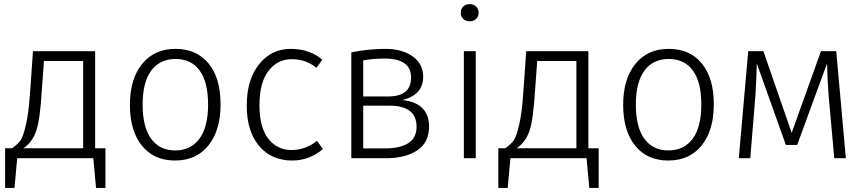

<svg xmlns="http://www.w3.org/2000/svg" viewBox="-20 -773 4220 938"><path d="M386.2 -475.1H194.8L184.1 -329.1Q175.8 -186 156.2 -131.3Q136.7 -76.7 94.2 -48.8H386.2ZM495.1 -48.8V145H449.2L436 0H64L50.8 145H4.9V-48.8H39.1Q65.9 -67.9 79.6 -86.4Q93.3 -105 106.4 -162.6Q120.1 -220.2 127 -321.8L141.1 -522.9H444.8V-48.8Z M955.3 -428.5Q914.1 -484.9 837.4 -484.9Q760.7 -484.9 718.8 -428Q676.8 -371.1 676.8 -261.7Q676.8 -152.3 718.3 -95.2Q759.8 -38.1 835.7 -38.1Q911.6 -38.1 954.1 -95Q996.6 -151.9 996.6 -262Q996.6 -372.1 955.3 -428.5ZM674.3 -460.7Q733.9 -534.2 837.4 -534.2Q940.9 -534.2 999.3 -462.6Q1057.6 -391.1 1057.6 -263.7Q1057.6 -136.2 998.3 -62.5Q939 11.2 835.4 11.2Q731.9 11.2 673.3 -61.3Q614.7 -133.8 614.7 -260.5Q614.7 -387.2 674.3 -460.7Z M1554.7 -481 1525.4 -441.9Q1474.6 -483.9 1405 -483.9Q1335.4 -483.9 1291.5 -426.5Q1247.6 -369.1 1247.6 -259.5Q1247.6 -149.9 1291 -95Q1334.5 -40 1403.6 -40Q1472.7 -40 1528.8 -85L1557.6 -44.9Q1491.7 11.2 1407.7 11.2Q1305.7 11.2 1245.6 -60.3Q1185.5 -131.8 1185.5 -257.8Q1185.5 -383.8 1245.6 -459Q1305.7 -534.2 1399.7 -534.2Q1493.7 -534.2 1554.7 -481Z M1754.4 -47.9H1857.4Q2015.6 -47.9 2015.1 -153.8Q2015.1 -256.8 1882.3 -256.8H1754.4ZM1857.4 -486.8Q1802.2 -486.8 1754.4 -478V-301.8H1876.5Q1988.3 -301.8 1988.3 -394.5Q1988.3 -487.3 1857.4 -486.8ZM2076.2 -153.8Q2075.7 -76.2 2018.1 -38.1Q1960.4 0 1863.3 0H1696.3V-517.1Q1779.3 -534.2 1862.8 -534.2Q1945.8 -534.2 1996.6 -497.1Q2047.4 -460 2047.4 -397.9Q2047.4 -310.1 1946.3 -284.2Q2076.2 -270 2076.2 -153.8Z M2304.2 0H2246.1V-522.9H2304.2ZM2242.9 -741Q2254.9 -752.9 2274.4 -752.9Q2293.9 -752.9 2306.2 -741Q2318.4 -729 2318.4 -710.9Q2318.4 -692.9 2306.2 -680.9Q2293.9 -668.9 2274.4 -668.9Q2254.9 -668.9 2242.9 -680.9Q2231 -692.9 2231 -710.9Q2231 -729 2242.9 -741Z M2795.9 -475.1H2604.5L2593.8 -329.1Q2585.4 -186 2565.9 -131.3Q2546.4 -76.7 2503.9 -48.8H2795.9ZM2904.8 -48.8V145H2858.9L2845.7 0H2473.6L2460.4 145H2414.6V-48.8H2448.7Q2475.6 -67.9 2489.3 -86.4Q2502.9 -105 2516.1 -162.6Q2529.8 -220.2 2536.6 -321.8L2550.8 -522.9H2854.5V-48.8Z M3365 -428.5Q3323.7 -484.9 3247.1 -484.9Q3170.4 -484.9 3128.4 -428Q3086.4 -371.1 3086.4 -261.7Q3086.4 -152.3 3127.9 -95.2Q3169.4 -38.1 3245.4 -38.1Q3321.3 -38.1 3363.8 -95Q3406.2 -151.9 3406.2 -262Q3406.2 -372.1 3365 -428.5ZM3084 -460.7Q3143.6 -534.2 3247.1 -534.2Q3350.6 -534.2 3408.9 -462.6Q3467.3 -391.1 3467.3 -263.7Q3467.3 -136.2 3408 -62.5Q3348.6 11.2 3245.1 11.2Q3141.6 11.2 3083 -61.3Q3024.4 -133.8 3024.4 -260.5Q3024.4 -387.2 3084 -460.7Z M4112.3 0H4055.7L4028.3 -305.2Q4022.5 -379.4 4020.5 -462.9L3874.5 -64.9H3819.3L3677.2 -462.9Q3675.3 -378.9 3670.4 -305.2L3645.5 0H3589.4L3635.3 -522.9H3709.5L3847.7 -124L3990.7 -522.9H4065.4Z"/></svg>

Font: FiraSans-Light
Style: Regular
Weight: 300
Designer: Carrois Corporate & Edenspiekermann AG
Foundry: Carrois Corporate GbR & Edenspiekermann AG
Version: Version 3.106;PS 003.106;hotconv 1.0.70;makeotf.lib2.5.58329